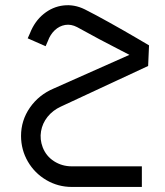

<svg xmlns="http://www.w3.org/2000/svg" viewBox="-20 -487 645 752"><path d="M190.5 -140.4Q132.3 -115.8 97.3 -65.7Q62.4 -15.5 62.4 45.5Q62.6 99.9 89.1 145.7Q115.7 191.4 161.5 218.3Q207.3 245.2 261.6 245.2H535.6V164.5H261.6Q222.8 164.5 191.7 144.5Q160.6 124.6 147.2 89.9Q135.4 58.8 140.7 27.4Q146 -4.1 166.3 -29.5Q186.7 -54.9 218.1 -69.4L560.2 -228.6L563.7 -309.4Q563.7 -309.4 514.7 -338.2Q465.8 -366.9 409.8 -398.1Q353.9 -429.3 312 -450.4Q271 -470.6 228.5 -465.6Q186 -460.7 151 -432.3Q115.9 -404 97.3 -356.6L88.5 -336.9L158.7 -306L167.5 -326.2Q176.7 -351.7 194.5 -368.6Q212.4 -385.4 235.3 -389.3Q258.2 -393.1 282 -380.8Q371 -331.4 453 -289.7Q475.1 -277.8 486.9 -272.2Z"/></svg>

Font: Arad-VF Thin Dots1
Style: Regular
Weight: 100
Designer: Mohammad Darvishi
Version: Version 1.000;August 30, 2024;FontCreator 15.0.0.2992 64-bit